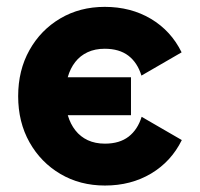

<svg xmlns="http://www.w3.org/2000/svg" viewBox="-20 -541 597 573"><path d="M97.6 -310.5V-197.3H370.9V-310.5ZM174.8 -253.9Q174.8 -285.1 182.3 -311Q189.7 -336.9 204.5 -355.9Q219.3 -374.9 241.5 -385.2Q263.6 -395.5 292.6 -395.5Q336.1 -395.5 363.2 -374.8Q390.2 -354 402.1 -315.4L522 -384.8Q490.5 -449 430.4 -484.8Q370.3 -520.5 292.6 -520.5Q218.4 -520.5 160 -486Q101.6 -451.6 67.9 -391.4Q34.2 -331.2 34.2 -253.9Q34.2 -176.6 68 -116.4Q101.9 -56.2 160.4 -21.8Q218.9 12.7 293.2 12.7Q370.9 12.7 431 -23.1Q491.1 -59 522.6 -123L402.7 -192.4Q390.8 -154.1 363.8 -133.2Q336.7 -112.3 293.2 -112.3Q264.2 -112.3 242 -122.6Q219.9 -132.9 205 -151.9Q190 -170.9 182.4 -196.9Q174.8 -222.9 174.8 -253.9Z"/></svg>

Font: Giphurs SC
Style: Regular
Weight: 400
Version: Version 0.920